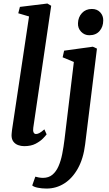

<svg xmlns="http://www.w3.org/2000/svg" viewBox="-20 -838 632 1114"><path d="M173 -96.5Q170.5 -79.5 174.8 -70Q179 -60.5 189 -60.5Q197.5 -60.5 208 -65.8Q218.5 -71 237.5 -87.5L250.5 -58.5Q245.5 -51.5 229.8 -35Q214 -18.5 187 -4.2Q160 10 120.5 10Q102 10 85 3.8Q68 -2.5 57.5 -16.5Q47 -30.5 47 -53.5Q47 -58.5 47.8 -65.2Q48.5 -72 49.2 -78.8Q50 -85.5 50.5 -89L148.5 -742.5L86 -761L95.5 -798L255 -817.5L277 -804.5ZM474 -0.5Q464 81.5 432.2 138.8Q400.5 196 353.5 226Q306.5 256 250 256Q223 256 199.5 251.2Q176 246.5 167 238L185 187Q192 189.5 205.5 191.8Q219 194 229.5 194Q262 194 283.8 176Q305.5 158 319.2 127Q333 96 341 55.5Q349 15 354.5 -30.5L408.5 -478.5L343.5 -505.5L352 -544L518.5 -567L542.5 -556ZM498 -633.5Q470 -633.5 450.5 -654Q431 -674.5 432.5 -703.5Q433.5 -738.5 455.5 -762.2Q477.5 -786 513 -786Q543.5 -786 561.5 -766.5Q579.5 -747 579 -719.5Q579 -683 557.8 -658.2Q536.5 -633.5 498 -633.5Z"/></svg>

Font: Merriweather SemiBold
Style: Italic
Weight: 600
Italic angle: -7.8°
Version: Version 2.101